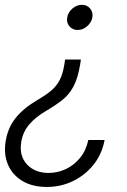

<svg xmlns="http://www.w3.org/2000/svg" viewBox="-32 -571 518 783"><path d="M297.9 -328.1 294.9 -308.1Q285.6 -252.4 268.3 -219.5Q251 -186.5 224.1 -164.8Q197.3 -143.1 158.2 -120.1Q114.7 -95.2 88.1 -64.5Q61.5 -33.7 54.7 7.3Q45.4 64.5 77.9 99.4Q110.4 134.3 166.5 134.3Q202.1 134.3 235.6 118.9Q269 103.5 293.9 73.5Q318.8 43.5 328.1 0H394.5Q383.8 58.1 349.1 101.1Q314.5 144 265.1 167.7Q215.8 191.4 159.2 191.4Q100.1 191.4 59.3 167Q18.6 142.6 0.5 100.3Q-17.6 58.1 -8.8 4.4Q0 -50.3 32 -90.1Q64 -129.9 119.6 -162.6Q155.8 -183.6 177.5 -202.1Q199.2 -220.7 211.7 -245.1Q224.1 -269.5 230.5 -308.1L233.4 -328.1ZM301.8 -551.3Q323.2 -551.3 335.7 -536.1Q348.1 -521 344.7 -500Q340.8 -479 323.2 -463.9Q305.7 -448.7 284.7 -448.7Q263.7 -448.7 251 -463.9Q238.3 -479 242.2 -500Q245.6 -521 263.2 -536.1Q280.8 -551.3 301.8 -551.3Z"/></svg>

Font: Inter Tight Light
Style: Italic
Weight: 300
Italic angle: -9.39999°
Designer: Rasmus Andersson
Foundry: rsms
Version: Version 3.004